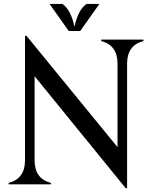

<svg xmlns="http://www.w3.org/2000/svg" viewBox="-20 -939 775 978"><path d="M24.4 0Q24.4 0 24.4 -7.3Q107.4 -29.3 107.4 -122.1V-756.8H114.7L578.6 -189.5V-615.2Q578.6 -708 495.6 -730V-737.3H710.4Q710.4 -737.3 710.4 -730Q627.4 -708 627.4 -615.2V19.5H620.1L156.2 -550.8V-122.1Q156.2 -28.8 239.3 -7.3V0ZM232.4 -918.9H298.3Q341.3 -888.2 359.4 -802.7Q377.4 -888.2 420.4 -918.9H486.3L388.7 -781.2H330.1Z"/></svg>

Font: Modern Antiqua
Style: Book
Weight: 400
Designer: Wojciech Kalinowski "wmk69" (wmk69@o2.pl)
Foundry: Wojciech Kalinowski "wmk69" (wmk69@o2.pl)
Version: Version 3.1.0; 2021-05-28